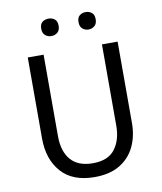

<svg xmlns="http://www.w3.org/2000/svg" viewBox="-96 -964 884 1049"><g transform="rotate(-10 346.5 -439.0)"><path d="M595.2 -697.3V-246.1Q595.2 -173.8 567.9 -116Q540.5 -58.1 484.9 -24.2Q429.2 9.8 343.8 9.8Q222.7 9.8 159.7 -61Q96.7 -131.8 96.7 -248V-697.3H184.6V-245.1Q184.6 -160.2 225.3 -113.3Q266.1 -66.4 347.7 -66.4Q432.1 -66.4 470.2 -116.7Q508.3 -167 508.3 -246.1V-697.3ZM196.3 -838.9Q196.3 -864.7 210.7 -875.7Q225.1 -886.7 245.1 -886.7Q264.2 -886.7 278.6 -875.7Q293 -864.7 293 -838.9Q293 -814 278.6 -802Q264.2 -790 245.1 -790Q225.1 -790 210.7 -802Q196.3 -814 196.3 -838.9ZM403.3 -838.9Q403.3 -864.7 417.5 -875.7Q431.6 -886.7 450.7 -886.7Q469.7 -886.7 484.1 -875.7Q498.5 -864.7 498.5 -838.9Q498.5 -814 484.1 -802Q469.7 -790 450.7 -790Q431.6 -790 417.5 -802Q403.3 -814 403.3 -838.9Z"/></g></svg>

Font: Lunasima
Style: Regular
Weight: 400
Designer: The DocRepair Project, Monotype Design Team
Foundry: Google
Version: Version 2.009